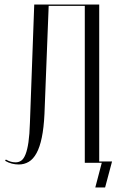

<svg xmlns="http://www.w3.org/2000/svg" viewBox="-20 -719 523 848"><path d="M2.5 -8.8Q17.2 -0.1 32.6 3.7Q47.9 7.5 62.8 7.5Q87.1 7.5 107.1 -4.4Q127 -16.2 141.4 -42.8Q155.9 -69.2 164.6 -111.6Q173.4 -154 176.4 -215.6L195 -693H354.5V0H418.2V-699H131.2L112.2 -177Q110.6 -124.6 105.7 -91.1Q100.8 -57.5 92.8 -37.4Q84.9 -17.4 74.1 -9.7Q63.2 -2 49 -2Q38.4 -2 27.8 -4.9Q17.1 -7.9 5.9 -14.4ZM444.2 109 474.9 -6H411.2V0H429.5L400.9 109Z"/></svg>

Font: Moniqa Black
Style: Regular
Weight: 900
Designer: Rajesh Rajput
Foundry: Rajesh Rajput
Version: Version 1.000